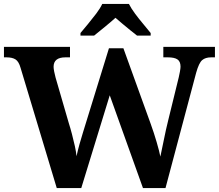

<svg xmlns="http://www.w3.org/2000/svg" viewBox="-20 -951 1107 971"><path d="M84 -608Q75 -640 58.5 -650.5Q42 -661 13 -661H0V-714H334V-661H311Q251 -661 251 -613Q251 -605 254 -589Q257 -573 261 -559L328 -328Q336 -303 344 -272.5Q352 -242 358.5 -212.5Q365 -183 367 -161Q374 -193 382 -221.5Q390 -250 399 -279L531 -707H604L742 -325Q759 -278 772.5 -231.5Q786 -185 791 -159Q799 -195 809 -245.5Q819 -296 831 -344L884 -560Q887 -572 890 -589Q893 -606 893 -614Q893 -640 877.5 -650.5Q862 -661 829 -661H806V-714H1067V-661H1048Q1019 -661 1002.5 -647Q986 -633 972 -583L817 0H703L535 -469L391 0H267ZM387 -784Q403 -803 424.5 -829Q446 -855 466.5 -882Q487 -909 497 -931H632Q643 -909 663 -882Q683 -855 705 -829Q727 -803 742 -784V-771H673Q659 -782 639 -798Q619 -814 599 -831Q579 -848 564 -861Q542 -841 509.5 -814.5Q477 -788 456 -771H387Z"/></svg>

Font: Noto Serif Vithkuqi
Style: Bold
Weight: 700
Version: Version 1.005